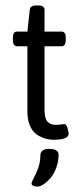

<svg xmlns="http://www.w3.org/2000/svg" viewBox="-20 -512 300 710"><path d="M178.8 4.8Q162.5 4.8 147.2 0.4Q132 -4 116.1 -14.5Q100.3 -25 90.8 -47Q81.3 -69 81.3 -99.9V-340.9H43.2Q27.7 -340.9 27.7 -363.9V-372.6Q27.7 -395.2 43.2 -395.2H81.3L90 -474.8Q91.2 -491.9 114.5 -491.9H121.7Q144.7 -491.9 144.7 -474.8V-395.2H207.7Q223.1 -395.2 223.1 -372.6V-363.9Q223.1 -340.9 207.7 -340.9H144.7V-105.4Q144.7 -74.5 155.6 -62.4Q166.5 -50.3 185.1 -50.3Q197.8 -50.3 207.1 -51.9Q216.4 -53.5 217.6 -53.5Q224.7 -53.5 229.3 -39.6Q233.8 -25.8 233.8 -17.8Q233.8 4.8 178.8 4.8ZM118.5 178Q110.6 178 103.6 175.2Q96.7 172.4 96.7 166.5Q96.7 160.5 104.8 146.3Q113 132 121.1 109.8Q129.2 87.6 129.2 62.6Q129.2 51.9 136.7 45.4Q144.3 38.8 158.9 38.8H166.5Q180.3 38.8 188.5 44.6Q196.6 50.3 196.6 60.2Q196.6 85.6 187.9 108.8Q179.2 132 166.7 146.5Q154.2 160.9 141.3 169.4Q128.4 178 118.5 178Z"/></svg>

Font: Jaldi
Style: Regular
Weight: 400
Designer: Pablo Cosgaya and Nicolas Silva
Foundry: Omnibus-Type
Version: Version 1.001;PS 001.001;hotconv 1.0.70;makeotf.lib2.5.58329